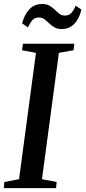

<svg xmlns="http://www.w3.org/2000/svg" viewBox="-26 -968 440 988"><path d="M-6.5 0 -3.5 -31.5 72 -46 159 -696 87.5 -709.5 92 -743H356.5L352.5 -709.5L277 -696L190 -46L265.5 -31.5L262.5 0ZM290.5 -818.5Q268.5 -818.5 253.5 -827.5Q238.5 -836.5 226.5 -848.2Q214.5 -860 202.5 -869Q190.5 -878 175 -878Q153 -878 140.5 -863.8Q128 -849.5 117.5 -827L88 -847.5Q99 -892 124.8 -919.8Q150.5 -947.5 191 -947.5Q214 -947.5 229.2 -938.5Q244.5 -929.5 256.2 -917.8Q268 -906 279.5 -897Q291 -888 306.5 -888Q328 -887.5 340.8 -901Q353.5 -914.5 363.5 -939L393 -918.5Q382 -872 356.2 -845.2Q330.5 -818.5 290.5 -818.5Z"/></svg>

Font: Merriweather 72pt Medium
Style: Italic
Weight: 500
Italic angle: -7.8°
Version: Version 2.101